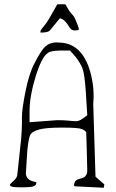

<svg xmlns="http://www.w3.org/2000/svg" viewBox="-20 -884 549 910"><path d="M290 -863.8Q310.1 -826.7 321 -816.7Q332 -806.6 339.6 -786.6Q347.2 -766.6 350.3 -759.5Q353.5 -752.4 353.5 -742.2Q343.8 -739.7 335.9 -739.7Q318.4 -739.7 311.5 -751.5Q285.2 -795.9 263.2 -796.9Q239.7 -768.6 216.3 -739.7Q208 -729.5 171.9 -729.5V-736.3Q171.9 -741.2 188 -760Q204.1 -778.8 225.6 -817.9Q247.1 -856.9 251 -862.8Q254.9 -863.8 265.6 -863.8Q276.4 -863.8 290 -863.8ZM330.1 -7.8 335.9 -24.4Q343.8 -33.2 361.3 -37.6Q378.9 -42 383.8 -48.3Q388.7 -54.7 390.1 -57.6Q391.6 -60.5 392.1 -62.5Q392.6 -64.5 393.1 -69.3Q393.6 -74.2 393.6 -76.2L390.6 -195.3L388.7 -255.9Q385.7 -264.6 369.1 -272Q352.5 -279.3 274.9 -279.3Q197.3 -279.3 164.6 -270Q131.8 -260.7 123.5 -245.1Q115.2 -229.5 109.4 -168.9L102.5 -60.5Q105.5 -30.3 143.6 -22.5Q149.4 -21.5 153.3 -19.5Q152.3 -16.6 149.9 -9.8Q147.5 -2.9 132.8 0.5Q118.2 3.9 83.5 3.9Q48.8 3.9 38.1 1Q27.3 -2 27.3 -7.3Q27.3 -12.7 44.9 -27.3Q62.5 -42 62.5 -60.5L80.1 -224.6Q84 -273.4 84 -294.9V-332Q84 -365.2 100.6 -449.7Q117.2 -534.2 143.6 -584.5Q169.9 -634.8 185.1 -653.3Q200.2 -671.9 218.3 -677.7Q236.3 -683.6 246.1 -683.1Q255.9 -682.6 272.5 -681.6Q377 -671.9 412.1 -527.3Q419.9 -492.2 421.9 -468.8Q423.8 -443.4 423.8 -423.8L421.9 -391.6L432.6 -46.9L474.6 -9.8L471.7 5.9L335 -1Q330.1 -2.9 330.1 -7.8ZM120.1 -355.5V-304.7L251 -314.5Q284.2 -314.5 306.2 -312Q328.1 -309.6 341.3 -309.6Q354.5 -309.6 373 -322.3L393.6 -337.9L386.7 -449.2Q380.9 -535.2 370.6 -560.5Q360.4 -585.9 337.9 -615.2L311.5 -644.5H265.6Q220.7 -643.6 208 -633.8Q177.7 -615.2 148.9 -521.5Q120.1 -427.7 120.1 -355.5Z"/></svg>

Font: Drukaatie burti
Style: Thin
Weight: 100
Version: Version 0.14